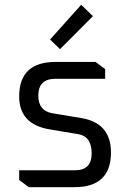

<svg xmlns="http://www.w3.org/2000/svg" viewBox="-20 -777 540 797"><path d="M59.6 -29.9V-70.1H291Q360.5 -70.1 360.5 -139.9Q360.5 -210.7 304.8 -220.1L185.7 -240Q59.6 -261.2 59.6 -376.5Q59.6 -519.9 210.4 -519.9H376.6L416.6 -490V-449.8H209.2Q139 -449.8 139 -380Q139 -316.7 197.8 -306.9L316.9 -287Q440.6 -266.8 440.6 -144Q440.6 0 289 0H99.6ZM187.8 -612.8 317 -757.2 365.8 -709.9 229.2 -573Z"/></svg>

Font: Oxanium ExtraLight
Style: Regular
Weight: 200
Designer: Severin Meyer
Version: Version 2.000